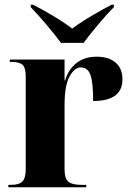

<svg xmlns="http://www.w3.org/2000/svg" viewBox="-20 -786 549 806"><path d="M15 0H342V-10H321Q282 -10 266.5 -24Q251 -38 251 -76V-345Q251 -427 272 -465Q293 -503 319 -503Q348 -503 359.5 -472Q371 -441 371 -362Q494 -362 494 -453Q494 -499 465 -523.5Q436 -548 386 -548Q334 -548 300 -520.5Q266 -493 253 -448H251V-536H21V-526H30Q63 -526 75.5 -513Q88 -500 88 -466V-76Q88 -38 74 -24Q60 -10 26 -10H15ZM236 -606H331Q356 -640 392.5 -683.5Q429 -727 458 -756V-766H448Q415 -749 368 -721.5Q321 -694 283 -666Q246 -694 199.5 -721.5Q153 -749 119 -766H109V-756Q137 -727 174 -683.5Q211 -640 236 -606Z"/></svg>

Font: Noto Serif Display SemiCondensed Extra
Style: Regular
Weight: 800
Width: 4
Designer: Monotype Design Team
Foundry: Monotype Imaging Inc.
Version: Version 1.900